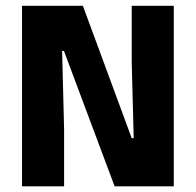

<svg xmlns="http://www.w3.org/2000/svg" viewBox="-20 -660 693 680"><path d="M58 -639.5H273.5L446.5 -170.5H453.5L446.5 -440.5V-639.5H595.5V0H386L206.5 -479.5H200L207 -203.5V0H58Z"/></svg>

Font: Anek Devanagari Medium
Style: Bold
Weight: 700
Version: Version 1.003